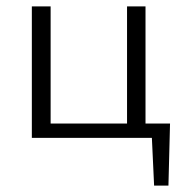

<svg xmlns="http://www.w3.org/2000/svg" viewBox="-20 -433 579 603"><path d="M509 150H464L457 0H80V-413H139V-45H379V-413H437V-45H514Z"/></svg>

Font: Ysabeau Semilight
Style: Regular
Weight: 300
Designer: Christian Thalmann (Catharsis Fonts)
Version: Version 0.003